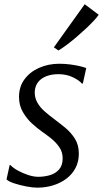

<svg xmlns="http://www.w3.org/2000/svg" viewBox="-20 -854 474 884"><path d="M361.5 -469.5H356.5Q346.5 -483 316.5 -497.8Q286.5 -512.5 249 -512.5Q218.5 -512.5 194.5 -503.5Q170.5 -494.5 156.2 -477Q142 -459.5 140 -433Q139 -405 151.5 -382.5Q164 -360 184.5 -342Q205 -324 226.5 -308Q252 -289 279 -267Q306 -245 324.5 -216Q343 -187 343 -146.5Q343 -109.5 327.5 -80.2Q312 -51 285.2 -31Q258.5 -11 224.2 -0.5Q190 10 152 10Q130 10 100.2 4.2Q70.5 -1.5 45 -10Q19.5 -18.5 10 -28L24.5 -94H28Q40 -81 62.2 -68.8Q84.5 -56.5 109.8 -48.2Q135 -40 156 -40Q184 -40 209.8 -47.5Q235.5 -55 252 -73.8Q268.5 -92.5 268.5 -125Q268.5 -154 253.2 -176.2Q238 -198.5 215.5 -216.5Q193 -234.5 172 -249Q152.5 -262.5 128 -284.8Q103.5 -307 85.5 -337.8Q67.5 -368.5 67.5 -408Q67.5 -455 93 -489.2Q118.5 -523.5 160.8 -542Q203 -560.5 253 -560.5Q279 -560.5 303.8 -557.2Q328.5 -554 348.2 -549.2Q368 -544.5 377 -540.5ZM228 -636 370 -834.5 434.5 -786Q428 -776 412.8 -759.5Q397.5 -743 376.8 -723.5Q356 -704 333.2 -684.5Q310.5 -665 288.5 -648.5Q266.5 -632 249 -621.5Z"/></svg>

Font: Merriweather 36pt Light
Style: Italic
Weight: 300
Italic angle: -7.8°
Version: Version 2.101